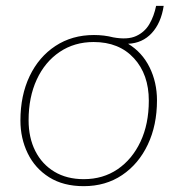

<svg xmlns="http://www.w3.org/2000/svg" viewBox="-20 -629 607 658"><path d="M267 9Q197 9 148.5 -21.5Q100 -52 75 -103.5Q50 -155 50 -216Q50 -302 81.5 -368Q113 -434 170 -471.5Q227 -509 302 -509Q337 -509 368 -501Q417 -492 446.5 -505.5Q476 -519 492 -546.5Q508 -574 515 -609H541Q532 -550 500 -515.5Q468 -481 419 -479Q467 -450 492.5 -398.5Q518 -347 518 -285Q518 -200 486.5 -133.5Q455 -67 398.5 -29Q342 9 267 9ZM267 -15Q333 -15 383 -49Q433 -83 461.5 -143.5Q490 -204 490 -284Q490 -374 439 -429.5Q388 -485 301 -485Q235 -485 184.5 -451Q134 -417 106 -356.5Q78 -296 78 -217Q78 -157 101 -111.5Q124 -66 166.5 -40.5Q209 -15 267 -15Z"/></svg>

Font: Work Sans ExtraLight
Style: Italic
Weight: 200
Italic angle: -13°
Designer: Wei Huang
Foundry: Wei Huang
Version: Version 2.012; ttfautohint (v1.8.3)